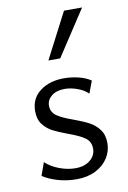

<svg xmlns="http://www.w3.org/2000/svg" viewBox="-82 -757 543 816"><g transform="rotate(-10 189.0 -348.5)"><path d="M37 -31 57 -87Q80 -65 115.5 -51.5Q151 -38 185 -38Q225 -38 249 -58Q273 -78 273 -107Q273 -138 249.5 -154.5Q226 -171 178 -188Q138 -203 115 -215Q92 -227 75 -249Q58 -271 58 -306Q58 -361 99 -392Q140 -423 202 -423Q234 -423 265 -415.5Q296 -408 318 -393L298 -340Q280 -358 251.5 -368Q223 -378 198 -378Q162 -378 141 -361Q120 -344 120 -319Q120 -291 143 -275Q166 -259 212 -243Q253 -228 277.5 -215Q302 -202 319.5 -179Q337 -156 337 -120Q337 -85 318 -55.5Q299 -26 264 -8.5Q229 9 182 9Q139 9 100.5 -2.5Q62 -14 37 -31ZM253 -706H331L202 -509H151Z"/></g></svg>

Font: QiushuiShotai Bright
Style: Regular
Weight: 400
Designer: Christian Thalmann (Catharsis Fonts)
Version: Version 1.250;